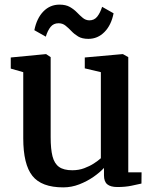

<svg xmlns="http://www.w3.org/2000/svg" viewBox="-20 -799 670 830"><path d="M487.5 9.5Q458 9.5 443.8 -2.2Q429.5 -14 429.5 -41V-73Q411.5 -53.5 383.8 -34.2Q356 -15 322.5 -2Q289 11 253.5 11Q159.5 11 120 -38.8Q80.5 -88.5 80.5 -201.5V-487L26.5 -502.5V-550.5L177.5 -565H179.5L199 -552V-206Q199 -154.5 207 -123.2Q215 -92 235.2 -77.5Q255.5 -63 292.5 -63Q320.5 -63 344 -71.8Q367.5 -80.5 386 -92.5Q404.5 -104.5 416 -115V-487L346.5 -503.5V-550.5L508.5 -565H511.5L534.5 -552V-54H592L591.5 -5.5Q574 -1.5 547.8 4Q521.5 9.5 487.5 9.5ZM128.5 -668.5Q139 -720.5 167.8 -749.8Q196.5 -779 237 -779Q264.5 -779 282.2 -768.8Q300 -758.5 312.8 -745.2Q325.5 -732 337.8 -721.8Q350 -711.5 366 -711Q387.5 -711 400.2 -727Q413 -743 421.5 -769.5L471 -741.5Q461 -690.5 431.8 -660.8Q402.5 -631 362 -631Q335 -631 318 -641.2Q301 -651.5 288.5 -664.8Q276 -678 263.2 -688.2Q250.5 -698.5 233 -698.5Q211.5 -698.5 198.8 -682.8Q186 -667 178 -640.5Z"/></svg>

Font: Merriweather 24pt SemiBold
Style: Regular
Weight: 600
Designer: Eben Sorkin
Foundry: Eben Sorkin
Version: Version 2.100